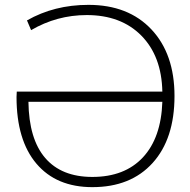

<svg xmlns="http://www.w3.org/2000/svg" viewBox="-20 -760 781 790"><path d="M648 -383Q645 -529 561.5 -613.5Q478 -698 337 -698Q214 -698 108 -636L91 -676Q203 -740 344 -740Q508 -740 603 -639Q698 -538 698 -365Q698 -189 608 -89.5Q518 10 360 10Q212 10 130 -86.5Q48 -183 48 -361Q48 -364 48.5 -372Q49 -380 49 -383ZM648 -341H97Q99 -188 166 -110Q233 -32 360 -32Q493 -32 568 -112.5Q643 -193 648 -341Z"/></svg>

Font: M PLUS 1p Light
Style: Regular
Weight: 300
Version: Version 1.061